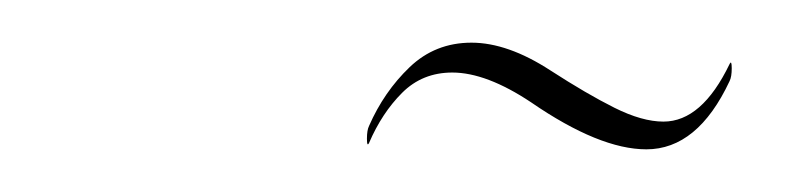

<svg xmlns="http://www.w3.org/2000/svg" viewBox="-20 -465 377 90"><path d="M283 -395Q261 -395 229 -417Q208 -431 192 -431Q178 -431 168.5 -421.5Q159 -412 153 -398Q152 -396 152 -400Q152 -404 153 -406Q160 -422 172 -433.5Q184 -445 201 -445Q218 -445 238 -432Q255 -421 268 -414.5Q281 -408 291 -408Q309 -408 322 -435Q323 -437 323 -433Q323 -429 322 -427Q307 -395 283 -395Z"/></svg>

Font: Explora
Style: Regular
Weight: 400
Designer: Robert E. Leuschke
Foundry: Robert E. Leuschke
Version: Version 1.010